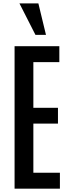

<svg xmlns="http://www.w3.org/2000/svg" viewBox="-20 -1138 418 1158"><path d="M67.9 0V-859.4H337.9V-763.2H181.2V-487.8H329.6V-392.6H181.2V-96.2H341.3V0ZM193.8 -927.7 97.2 -1117.7H211.4L257.3 -927.7Z"/></svg>

Font: Antonio SemiBold
Style: Regular
Weight: 600
Designer: Vernon Adams
Foundry: Vernon Adams
Version: Version 1.002